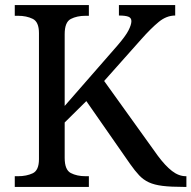

<svg xmlns="http://www.w3.org/2000/svg" viewBox="-20 -734 752 754"><path d="M38 0V-42H51Q84 -42 108.5 -53.5Q133 -65 133 -109V-604Q133 -648 108.5 -660Q84 -672 51 -672H38V-714H329V-672H316Q282 -672 258 -659.5Q234 -647 234 -600V-318L441 -555Q473 -592 484.5 -614.5Q496 -637 496 -651Q496 -664 484 -668.5Q472 -673 447 -673V-714H668V-673Q634 -673 603.5 -648Q573 -623 534 -579L389 -416L600 -122Q629 -83 655.5 -62.5Q682 -42 710 -42H712V0H701Q651 0 618.5 -4Q586 -8 564.5 -18Q543 -28 526.5 -45.5Q510 -63 491 -90L319 -337L234 -253V-114Q234 -67 258 -54.5Q282 -42 316 -42H329V0Z"/></svg>

Font: Noto Serif Dogra
Style: Regular
Weight: 400
Designer: Ek Type
Foundry: Ek Type
Version: Version 1.005